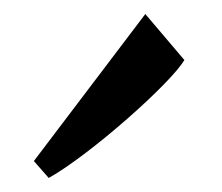

<svg xmlns="http://www.w3.org/2000/svg" viewBox="-20 -864 313 271"><path d="M48.8 -612.8C107.9 -646 221.7 -747.1 240.2 -779.3L185.1 -844.2L27.8 -636.7Z"/></svg>

Font: Merriweather
Style: Light Italic
Weight: 300
Italic angle: -7.5°
Designer: Eben Sorkin
Foundry: Eben Sorkin
Version: Version 1.001